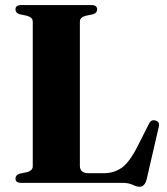

<svg xmlns="http://www.w3.org/2000/svg" viewBox="-20 -720 656 756"><path d="M346.5 -664 318 -658Q294.5 -652 294.5 -634.5V-67.5Q294.5 -38 328.5 -38H389.5Q428 -38 459 -59.2Q490 -80.5 523 -146.5L566.5 -232.5Q575 -250.5 592 -245.5Q610.5 -240.5 605 -220L557.5 -14Q549.5 15.5 530 15.5Q518.5 15.5 502.8 7.8Q487 0 461 0H63Q41 0 41 -17Q41 -31 57 -36L85.5 -42Q109 -48 109 -65.5V-634.5Q109 -652 85.5 -658L57 -664Q41 -669 41 -683Q41 -700 63 -700H340.5Q362.5 -700 362.5 -683Q362.5 -669 346.5 -664Z"/></svg>

Font: Fraunces 72pt S000
Style: Bold
Weight: 700
Version: Version 1.000; ttfautohint (v1.8.3)